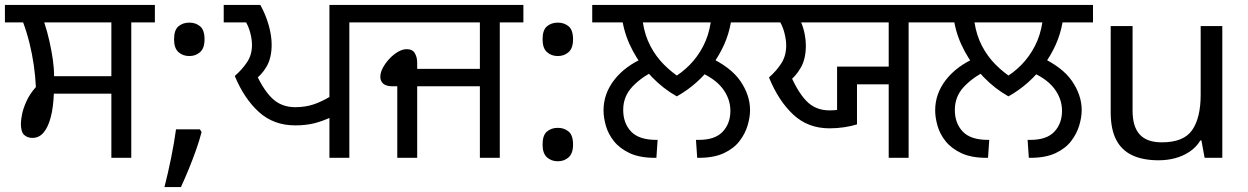

<svg xmlns="http://www.w3.org/2000/svg" viewBox="-27 -642 5077 781"><path d="M426 0V-261H192Q190 -206 179.5 -165.5Q169 -125 150.5 -103Q132 -81 105 -81Q85 -81 71.5 -93Q58 -105 58 -139Q58 -154 63 -178.5Q68 -203 81.5 -232Q95 -261 119 -288Q117 -331 110.5 -376.5Q104 -422 93 -466.5Q82 -511 67 -551H-7V-622H603V-551H507V0ZM193 -332H426V-551H153Q166 -511 174.5 -472.5Q183 -434 188 -399Q193 -364 193 -332Z M786 -116 793 -105Q784 -70 770.5 -32Q757 6 741.5 44Q726 82 709 119H642Q657 60 669.5 -2Q682 -64 689 -116ZM743 -414Q717 -414 699 -430Q681 -446 681 -482Q681 -520 699 -535Q717 -550 743 -550Q769 -550 787 -535Q805 -520 805 -482Q805 -446 787 -430Q769 -414 743 -414Z M1313 0V-180L1319 -165Q1285 -149 1251 -140.5Q1217 -132 1174 -132Q1086 -132 1026 -186.5Q966 -241 928 -333Q958 -359 978 -389Q998 -419 998 -459Q998 -481 991.5 -506.5Q985 -532 974 -551H883V-622H1032Q1054 -582 1066 -539.5Q1078 -497 1078 -460Q1078 -407 1057.5 -371.5Q1037 -336 1004 -313L1008 -357Q1040 -282 1078 -244Q1116 -206 1174 -206Q1215 -206 1249 -217.5Q1283 -229 1319 -251L1313 -240V-622H1490V-551H1394V0Z M1589 0V-291H1571Q1543 -291 1531.5 -302Q1520 -313 1520 -329Q1520 -347 1530.5 -366.5Q1541 -386 1557.5 -403.5Q1574 -421 1592.5 -431.5Q1611 -442 1627 -442Q1651 -442 1660.5 -425.5Q1670 -409 1670 -387V-362H1925V-551H1476V-622H2102V-551H2006V0H1925V-291H1670V0Z M2242 -414Q2216 -414 2198 -430Q2180 -446 2180 -482Q2180 -520 2198 -535Q2216 -550 2242 -550Q2268 -550 2286 -535Q2304 -520 2304 -482Q2304 -446 2286 -430Q2268 -414 2242 -414ZM2242 14Q2216 14 2198 -2Q2180 -18 2180 -54Q2180 -92 2198 -107Q2216 -122 2242 -122Q2268 -122 2286 -107Q2304 -92 2304 -54Q2304 -18 2286 -2Q2268 14 2242 14Z M2726 -250Q2671 -281 2625 -328.5Q2579 -376 2548 -433.5Q2517 -491 2506 -551H2382V-622H3070V-551H2946Q2938 -504 2918.5 -460.5Q2899 -417 2870.5 -378Q2842 -339 2805.5 -306.5Q2769 -274 2726 -250ZM2864 -551H2588Q2596 -498 2618.5 -455Q2641 -412 2674 -379Q2707 -346 2745 -322L2707 -323Q2746 -345 2778.5 -378Q2811 -411 2833.5 -454.5Q2856 -498 2864 -551ZM2428 -193Q2428 -261 2472 -317.5Q2516 -374 2595 -408L2635 -353Q2583 -329 2545.5 -289.5Q2508 -250 2508 -195Q2508 -141 2540 -107Q2572 -73 2643 -73H2648L2643 0H2637Q2575 0 2534.5 -19Q2494 -38 2470.5 -67.5Q2447 -97 2437.5 -130.5Q2428 -164 2428 -193ZM3024 -194Q3024 -165 3014 -131.5Q3004 -98 2981 -68Q2958 -38 2917.5 -19Q2877 0 2815 0H2809L2804 -73H2815Q2882 -73 2913 -106.5Q2944 -140 2944 -191Q2944 -241 2911.5 -283Q2879 -325 2810 -353L2853 -412Q2945 -370 2984.5 -312.5Q3024 -255 3024 -194Z M3588 0V-299H3459V-136Q3437 -129 3407.5 -124.5Q3378 -120 3347 -120Q3259 -120 3199 -176.5Q3139 -233 3101 -327Q3131 -353 3151 -384Q3171 -415 3171 -457Q3171 -479 3164.5 -505.5Q3158 -532 3147 -551H3056V-622H3766V-551H3669V0ZM3378 -371H3588V-551H3232Q3242 -526 3246.5 -502Q3251 -478 3251 -457Q3251 -403 3230.5 -367Q3210 -331 3178 -307L3182 -352Q3214 -273 3251.5 -233Q3289 -193 3347 -193Q3358 -193 3365 -193.5Q3372 -194 3378 -195Z M4075 -250Q4020 -281 3974 -328.5Q3928 -376 3897 -433.5Q3866 -491 3855 -551H3731V-622H4419V-551H4295Q4287 -504 4267.5 -460.5Q4248 -417 4219.5 -378Q4191 -339 4154.5 -306.5Q4118 -274 4075 -250ZM4213 -551H3937Q3945 -498 3967.5 -455Q3990 -412 4023 -379Q4056 -346 4094 -322L4056 -323Q4095 -345 4127.5 -378Q4160 -411 4182.5 -454.5Q4205 -498 4213 -551ZM3777 -193Q3777 -261 3821 -317.5Q3865 -374 3944 -408L3984 -353Q3932 -329 3894.5 -289.5Q3857 -250 3857 -195Q3857 -141 3889 -107Q3921 -73 3992 -73H3997L3992 0H3986Q3924 0 3883.5 -19Q3843 -38 3819.5 -67.5Q3796 -97 3786.5 -130.5Q3777 -164 3777 -193ZM4373 -194Q4373 -165 4363 -131.5Q4353 -98 4330 -68Q4307 -38 4266.5 -19Q4226 0 4164 0H4158L4153 -73H4164Q4231 -73 4262 -106.5Q4293 -140 4293 -191Q4293 -241 4260.5 -283Q4228 -325 4159 -353L4202 -412Q4294 -370 4333.5 -312.5Q4373 -255 4373 -194Z M4945 -536V0H4873L4860 -71H4856Q4839 -43 4812 -25Q4785 -7 4753 1.5Q4721 10 4686 10Q4622 10 4578.5 -10.5Q4535 -31 4513 -74Q4491 -117 4491 -185V-536H4580V-191Q4580 -127 4609 -95Q4638 -63 4699 -63Q4788 -63 4822.5 -113Q4857 -163 4857 -257V-536Z"/></svg>

Font: hexgurmukhi15
Style: Book
Weight: 400
Designer: Jelle Bosma - Monotype Design Team
Foundry: Monotype Imaging Inc.
Version: Version 2.003